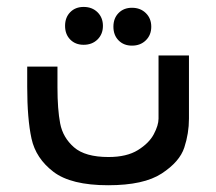

<svg xmlns="http://www.w3.org/2000/svg" viewBox="-20 -548 640 568"><path d="M60.5 -291V-351H150V-289.5Q150 -224.5 158 -182.8Q166 -141 199 -112.2Q232 -83.5 301 -83.5Q355 -83.5 388 -104Q421 -124.5 435 -151Q449 -177.5 449 -197V-384H539V-197Q539 -153.5 525.2 -111.5Q511.5 -69.5 458.5 -34.8Q405.5 0 300 0Q190 0 138 -39.8Q86 -79.5 73.2 -138Q60.5 -196.5 60.5 -291ZM172.5 -471.5Q172.5 -496.5 187.8 -512Q203 -527.5 227.5 -527.5Q252.5 -527.5 268.5 -511.8Q284.5 -496 284.5 -471.5Q284.5 -447 268.5 -431.2Q252.5 -415.5 227.5 -415.5Q203 -415.5 187.8 -431Q172.5 -446.5 172.5 -471.5ZM315.5 -469Q315.5 -494 330.8 -509.5Q346 -525 370.5 -525Q395.5 -525 411.5 -509.2Q427.5 -493.5 427.5 -469Q427.5 -444.5 411.5 -428.8Q395.5 -413 370.5 -413Q346 -413 330.8 -428.5Q315.5 -444 315.5 -469Z"/></svg>

Font: JuliaMono Medium
Style: Regular
Weight: 500
Monospace: yes
Designer: cormullion
Foundry: corm
Version: Version 0.054; ttfautohint (v1.8.4)